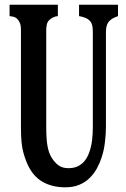

<svg xmlns="http://www.w3.org/2000/svg" viewBox="-20 -780 540 823"><path d="M21 -759.8H228V-710.9Q218.3 -710.4 208 -705.6Q197.8 -700.7 190.9 -693.8Q183.1 -686 180.7 -674.8Q178.2 -663.6 178.2 -652.8V-235.8Q178.2 -183.6 183.6 -154.1Q189 -124.5 200.2 -106Q212.9 -85 229.7 -72Q246.6 -59.1 272.9 -59.1Q298.8 -59.1 316.4 -68.6Q334 -78.1 345 -93.3Q356 -108.4 361.8 -125Q371.6 -151.4 374.8 -179.4Q377.9 -207.5 377.9 -234.9V-645Q377.9 -664.6 373.8 -676Q369.6 -687.5 361.8 -693.8Q355.5 -700.2 343.3 -704.6Q331.1 -709 318.8 -710.9V-759.8H485.8V-710.9Q477.1 -708 468.8 -704.1Q460.4 -700.2 453.1 -693.8Q434.1 -678.7 434.1 -643.1V-236.8Q434.1 -207 429.9 -171.1Q425.8 -135.3 415 -103Q407.2 -79.6 394.8 -57.1Q382.3 -34.7 363.8 -16.6Q345.2 1.5 319.6 12.2Q293.9 22.9 259.8 22.9Q201.7 22.9 159.9 -2.2Q118.2 -27.3 95.2 -82Q86.9 -102.1 81.1 -122.6Q75.2 -143.1 72.5 -169.4Q69.8 -195.8 69.8 -232.9V-651.9Q69.8 -661.1 68.4 -670.7Q66.9 -680.2 61 -689.9Q55.2 -699.7 46.6 -704.6Q38.1 -709.5 21 -710.9Z"/></svg>

Font: BIZ UDMincho
Style: Bold
Weight: 700
Monospace: yes
Designer: TypeBank Co., Ltd.
Foundry: Morisawa Inc.
Version: Version 1.06